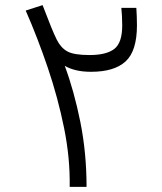

<svg xmlns="http://www.w3.org/2000/svg" viewBox="-20 -724 626 744"><path d="M250 0Q252 -110.8 228.3 -228Q204.6 -345.2 165.3 -461.2Q126 -577.1 79.6 -683.1L145 -704.1Q165 -652.3 177.2 -621.8Q189.5 -591.3 200.2 -569.8Q215.8 -538.6 241.2 -524.7Q266.6 -510.7 327.1 -510.7Q392.1 -510.7 422.9 -534.4Q453.6 -558.1 453.6 -625.5Q453.6 -645 452.6 -661.6Q451.7 -678.2 450.2 -693.4H508.3Q509.3 -679.2 510 -660.2Q510.7 -641.1 510.7 -626Q510.7 -526.4 466.8 -486.1Q422.9 -445.8 333 -445.8Q299.8 -445.8 274.7 -451.9Q249.5 -458 231 -468.8Q267.1 -371.6 291.3 -251.5Q315.4 -131.3 315.4 0Z"/></svg>

Font: Cascadia Code NF Light
Style: Regular
Weight: 300
Monospace: yes
Designer: Aaron Bell
Foundry: Saja Typeworks
Version: Version 2404.023; ttfautohint (v1.8.4)